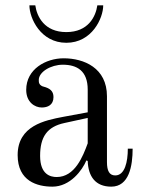

<svg xmlns="http://www.w3.org/2000/svg" viewBox="-20 -686 540 718"><path d="M90 -666C90 -618 132 -526 228 -526C324 -526 366 -618 366 -666H344C338 -624 310 -566 228 -566C146 -566 118 -624 112 -666ZM130 -103C130 -174 156 -212 221 -226L308 -245V-150C290 -101 260 -24 192 -24C169 -24 130 -33 130 -103ZM46 -106C46 -8 120 12 176 12C243 12 288 -50 303 -86L308 -84C310 -26 337 12 396 12C463 12 476 -66 476 -130H458C458 -81 447 -30 411 -30C389 -30 380 -47 380 -80V-326C380 -432 294 -468 218 -468C152 -468 78 -428 78 -350C78 -304 110 -284 136 -284C158 -284 180 -293 180 -323C180 -346 166 -356 143 -362C137 -363 130 -368 128 -372C125 -377 125 -381 125 -387C125 -417 170 -444 215 -444C268 -444 308 -421 308 -351V-266L216 -249C148 -236 46 -216 46 -106Z"/></svg>

Font: Old Standard
Style: Regular
Weight: 400
Designer: Alexey Kryukov <alexios@thessalonica.org.ru>
Version: Version 2.0